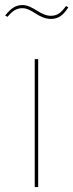

<svg xmlns="http://www.w3.org/2000/svg" viewBox="-20 -758 297 778"><path d="M186.1 -681.3C215.1 -681.3 235.4 -694.4 256.8 -728.3L247.6 -733.6C226.7 -705 211.1 -694 186.1 -694C166.6 -694 149 -703.1 131.1 -714C111.3 -726.4 92 -737.6 71 -737.6C42.8 -737.6 23.1 -723.1 1 -695.1L10.3 -689.8C31.4 -714.3 46.8 -724.8 71 -724.8C88.8 -724.8 105.1 -715.4 123.1 -704C141.6 -692.1 162.6 -681.3 186.1 -681.3ZM134.7 -518.3H120.7V0H134.7Z"/></svg>

Font: Fira Sans Hair
Style: Regular
Weight: 100
Designer: bBox Type GmbH & Carrois Corporate GbR & Edenspiekermann AG
Foundry: bBox Type GmbH & Carrois Corporate GbR & Edenspiekermann AG
Version: Version 4.300;PS 004.300;hotconv 1.0.88;makeotf.lib2.5.64775